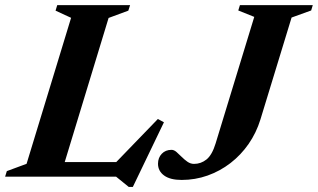

<svg xmlns="http://www.w3.org/2000/svg" viewBox="-49 -690 1242 750"><path d="M375.2 -619.9 186.5 0H-29L-22.3 -21.6L54.8 -50.1L228.7 -620.4L168 -648.4L174.6 -670H459.2L452.3 -648.4ZM387.3 -38.5 567.7 -225.2 591.4 -212.4 469.9 40.2H453.9L404.3 0H98.3L117.3 -57H436.2ZM968.3 -223.3Q952.3 -171.4 922.3 -128Q892.2 -84.6 851.4 -53.1Q810.6 -21.6 762 -4.3Q713.4 12.9 660.5 12.9Q615.8 12.9 592 -4.5Q568.2 -21.9 568.2 -50.4Q568.2 -73.8 582.9 -89.3Q597.5 -104.7 621 -104.7Q630.6 -104.7 640.4 -96.3Q650.1 -87.9 660.7 -77.2Q671.3 -66.5 683.2 -58.2Q695.2 -49.8 709 -49.8Q736 -49.8 757.8 -67.2Q779.5 -84.7 793.3 -129.9L944.2 -624L881.8 -649.1L888.2 -670H1172.8L1166.5 -649.1L1090 -621.5Z"/></svg>

Font: Newsreader Text
Style: Italic
Weight: 400
Italic angle: -17°
Designer: Hugues Gentile
Foundry: Production Type
Version: Version 1.001